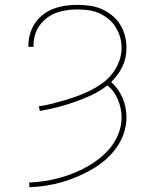

<svg xmlns="http://www.w3.org/2000/svg" viewBox="-20 -763 640 791"><path d="M101 8 100 -11Q132 -12 163.5 -17Q195 -22 226 -30.5Q257 -39 286.5 -51Q316 -63 343.5 -79Q371 -95 396 -115.5Q421 -136 440 -161.5Q459 -187 470 -217.5Q481 -248 481 -280Q481 -298 477 -316.5Q473 -335 466 -352Q459 -369 448 -384.5Q437 -400 422 -411Q393 -388 359 -372Q325 -356 289.5 -343.5Q254 -331 217.5 -321.5Q181 -312 144 -306L140 -325Q168 -329 195.5 -336Q223 -343 250 -351Q277 -359 303.5 -369Q330 -379 355.5 -392Q381 -405 404 -422Q427 -439 444 -461.5Q461 -484 471 -511Q481 -538 481 -566Q481 -589 474.5 -611Q468 -633 456 -652Q444 -671 426 -685.5Q408 -700 387.5 -709Q367 -718 344.5 -721Q322 -724 299 -724Q277 -724 255 -721Q233 -718 212.5 -710.5Q192 -703 174 -689.5Q156 -676 143 -658Q130 -640 124 -618.5Q118 -597 118 -575V-570H97V-576Q97 -600 104 -624Q111 -648 125 -668.5Q139 -689 159 -704Q179 -719 202 -727.5Q225 -736 249.5 -739.5Q274 -743 299 -743Q324 -743 349.5 -739.5Q375 -736 398 -726Q421 -716 441 -700Q461 -684 474.5 -662.5Q488 -641 494.5 -616.5Q501 -592 501 -566Q501 -546 497 -526.5Q493 -507 484.5 -489Q476 -471 464 -455Q452 -439 438 -425Q453 -412 465 -395Q477 -378 485 -359.5Q493 -341 497 -320.5Q501 -300 501 -280Q501 -246 490 -213.5Q479 -181 459 -153.5Q439 -126 413.5 -104Q388 -82 358.5 -65Q329 -48 298 -35Q267 -22 234.5 -12.5Q202 -3 168.5 2Q135 7 101 8Z"/></svg>

Font: Iosevka Thin Extended
Style: Regular
Weight: 100
Width: 7
Monospace: yes
Designer: Belleve Invis
Foundry: Belleve Invis
Version: Version 32.5.0; ttfautohint (v1.8.4)